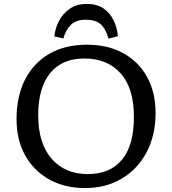

<svg xmlns="http://www.w3.org/2000/svg" viewBox="-20 -941 874 975"><path d="M412 14Q308 14 229.5 -30Q151 -74 107.5 -152.5Q64 -231 64 -336Q64 -452 107 -536.5Q150 -621 230 -667.5Q310 -714 422 -714Q527 -714 605.5 -671Q684 -628 727 -550Q770 -472 770 -368Q770 -254 724.5 -168Q679 -82 598.5 -34Q518 14 412 14ZM425 -57Q539 -57 599.5 -130Q660 -203 660 -348Q660 -493 592.5 -568.5Q525 -644 408 -644Q296 -644 235 -570Q174 -496 174 -356Q174 -213 242 -135Q310 -57 425 -57ZM421 -921Q473 -921 506 -898Q539 -875 557 -837.5Q575 -800 579 -757L531 -745Q517 -795 491 -818Q465 -841 416 -841Q367 -841 340 -815Q313 -789 302 -746L256 -756Q260 -796 279 -833.5Q298 -871 333.5 -896Q369 -921 421 -921Z"/></svg>

Font: Literata 7pt
Style: Regular
Weight: 400
Designer: Latin by Veronika Burian and Jose Scaglione. Greek by Irene Vlachou. Cyrillic by Vera Evstafieva.
Foundry: TypeTogether
Version: Version 3.002